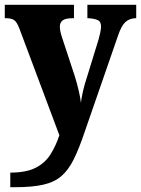

<svg xmlns="http://www.w3.org/2000/svg" viewBox="-22 -556 589 802"><path d="M21 165Q87 165 126.5 145Q166 125 188.5 89.5Q211 54 226 9L60 -434Q49 -464 37 -472Q25 -480 3 -480H-2V-536H287V-480H283Q252 -480 240 -471Q228 -462 228 -445Q228 -435 230.5 -423.5Q233 -412 237 -400L290 -239Q300 -207 307 -176.5Q314 -146 316 -127Q319 -150 323.5 -170Q328 -190 333 -207L390 -392Q393 -402 396.5 -418.5Q400 -435 400 -445Q400 -465 387.5 -471.5Q375 -478 347 -480H343V-536H547V-480H544Q518 -479 501.5 -463.5Q485 -448 472 -410L331 -3Q308 65 286 109.5Q264 154 234.5 179.5Q205 205 158.5 215.5Q112 226 40 226H21Z"/></svg>

Font: Noto Serif Myanmar SemiCondensed ExtraBold
Style: Regular
Weight: 800
Width: 4
Designer: Ben Mitchell and the Monotype Design Team
Foundry: Monotype Imaging Inc.
Version: Version 2.106; ttfautohint (v1.8.4.7-5d5b)